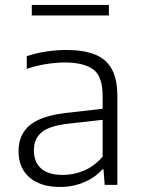

<svg xmlns="http://www.w3.org/2000/svg" viewBox="-20 -753 576 782"><path d="M225 8.5Q145 8.5 100.2 -30.2Q55.5 -69 55.5 -137Q55.5 -205.5 102.2 -243.8Q149 -282 253.5 -293.5L398 -310V-362.5Q398 -443.5 358.8 -471Q319.5 -498.5 245 -498.5Q211.5 -498.5 170.8 -492.5Q130 -486.5 89 -472.5V-524Q124 -536.5 167.5 -543Q211 -549.5 250 -549.5Q317.5 -549.5 363.8 -532.2Q410 -515 434 -473.8Q458 -432.5 458 -360.5V0H406.5L401.5 -63H397Q368 -30 322.5 -10.8Q277 8.5 225 8.5ZM118 -141.5Q118 -93.5 147.2 -67Q176.5 -40.5 236.5 -40.5Q280 -40.5 322.2 -58.2Q364.5 -76 398 -115V-265L256 -249Q181.5 -240.5 149.8 -214.2Q118 -188 118 -141.5ZM109.5 -690V-733H423.5V-690Z"/></svg>

Font: Encode Sans SmExp Lt
Style: Regular
Weight: 300
Width: 6
Designer: Multiple Designers
Foundry: Impallari Type
Version: Version 3.002; ttfautohint (v1.8.3) -l 8 -r 50 -G 200 -x 14 